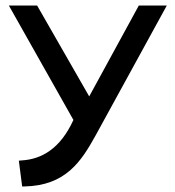

<svg xmlns="http://www.w3.org/2000/svg" viewBox="-20 -471 633 693"><path d="M12 -451 245 -38C197 67 129 104 58 108L48 109L60 202H68C217 199 273 112 325 18L582 -451H481L302 -123L114 -451Z"/></svg>

Font: Charger Pro
Style: ExBdExt
Weight: 400
Designer: Jasper
Foundry: Cannot Into Space Fonts
Version: Version 1.09